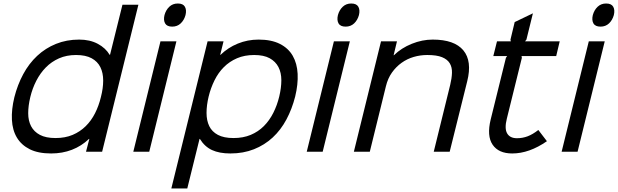

<svg xmlns="http://www.w3.org/2000/svg" viewBox="-20 -866 3527 1096"><path d="M563 0H471L490 -73H488Q445 -32 390.5 -11Q336 10 272 10Q198 10 150 -14Q102 -38 76.5 -80.5Q51 -123 48 -182Q45 -241 62 -311Q80 -382 112.5 -442.5Q145 -503 192 -547Q239 -591 299.5 -615.5Q360 -640 432 -640Q493 -640 538 -616Q583 -592 606 -553H608L679 -839H770ZM556 -312Q569 -362 569 -406Q569 -450 553 -482.5Q537 -515 503 -533.5Q469 -552 414 -552Q360 -552 317 -533Q274 -514 242 -481.5Q210 -449 187.5 -405.5Q165 -362 153 -312Q141 -262 141 -219.5Q141 -177 157.5 -145.5Q174 -114 208 -96Q242 -78 297 -78Q352 -78 394.5 -96Q437 -114 469 -145.5Q501 -177 522.5 -219.5Q544 -262 556 -312Z M1039 -780Q1031 -751 1011.5 -732.5Q992 -714 963 -714Q933 -714 922.5 -732.5Q912 -751 919 -780Q927 -809 946.5 -827.5Q966 -846 995 -846Q1025 -846 1035.5 -827.5Q1046 -809 1039 -780ZM832 0H741L896 -630H987Z M1665 -315Q1647 -244 1615 -184Q1583 -124 1536.5 -81Q1490 -38 1429.5 -14Q1369 10 1295 10Q1232 10 1190 -9.5Q1148 -29 1121 -73H1119L1049 210H958L1165 -630H1256L1237 -553H1239Q1281 -594 1337 -617Q1393 -640 1456 -640Q1529 -640 1577.5 -615.5Q1626 -591 1651 -547.5Q1676 -504 1679 -444.5Q1682 -385 1665 -315ZM1574 -315Q1586 -365 1586 -408Q1586 -451 1569.5 -483Q1553 -515 1519.5 -533.5Q1486 -552 1431 -552Q1376 -552 1333 -533.5Q1290 -515 1258 -483Q1226 -451 1204.5 -407.5Q1183 -364 1171 -315Q1159 -265 1159 -221.5Q1159 -178 1174.5 -146Q1190 -114 1224 -96Q1258 -78 1313 -78Q1368 -78 1411 -96Q1454 -114 1486 -146Q1518 -178 1540 -221.5Q1562 -265 1574 -315Z M2029 -780Q2021 -751 2001.5 -732.5Q1982 -714 1953 -714Q1923 -714 1912.5 -732.5Q1902 -751 1909 -780Q1917 -809 1936.5 -827.5Q1956 -846 1985 -846Q2015 -846 2025.5 -827.5Q2036 -809 2029 -780ZM1822 0H1731L1886 -630H1977Z M2647 -402 2547 0H2456L2550 -382Q2559 -419 2560 -450.5Q2561 -482 2547.5 -504.5Q2534 -527 2503.5 -539.5Q2473 -552 2419 -552Q2379 -552 2341.5 -541Q2304 -530 2272.5 -507.5Q2241 -485 2217.5 -452Q2194 -419 2183 -374L2091 0H2000L2155 -630H2246L2227 -551H2229Q2271 -592 2330.5 -616Q2390 -640 2450 -640Q2574 -640 2625 -578.5Q2676 -517 2647 -402Z M3102 -60Q3001 10 2904 10Q2826 10 2792 -40Q2758 -90 2781 -184L2868 -536L2875 -546H2796L2817 -630H2896L2894 -640L2918 -740L3022 -790L2985 -640L2977 -630H3175L3155 -546H2957L2959 -536L2873 -188Q2859 -132 2875 -104.5Q2891 -77 2931 -77Q2963 -77 2992 -88Q3021 -99 3053 -124Z M3484 -780Q3476 -751 3456.5 -732.5Q3437 -714 3408 -714Q3378 -714 3367.5 -732.5Q3357 -751 3364 -780Q3372 -809 3391.5 -827.5Q3411 -846 3440 -846Q3470 -846 3480.5 -827.5Q3491 -809 3484 -780ZM3277 0H3186L3341 -630H3432Z"/></svg>

Font: TypoPRO Sinkin Sans
Style: 400 Italic
Weight: 400
Italic angle: -112°
Designer: Keith Bates
Foundry: K-Type
Version: Sinkin Sans (version 1.0)  by Keith Bates   •   © 2014   www